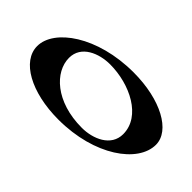

<svg xmlns="http://www.w3.org/2000/svg" viewBox="-62 -843 1177 1177"><g transform="rotate(45 526.5 -254.5)"><path d="M466 11C779 11 998 -148 998 -303C998 -424 825 -520 587 -520C274 -520 55 -362 55 -216C55 -86 227 11 466 11ZM603 -55C375 -55 244 -182 244 -303C244 -409 355 -453 451 -453C623 -453 810 -361 810 -207C810 -101 699 -55 603 -55Z"/></g></svg>

Font: Coconat
Style: Bold
Weight: 900
Width: 8
Designer: Sara Lavazza
Foundry: Collletttivo
Version: Version 1.000;Glyphs 3.2 (3217)